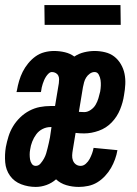

<svg xmlns="http://www.w3.org/2000/svg" viewBox="-21 -729 541 757"><path d="M120 8Q90 8 62.5 -2.5Q35 -13 18.5 -36Q2 -59 -0.5 -89Q-3 -119 2 -149Q6 -170 12.5 -191Q19 -212 30.5 -231Q42 -250 58.5 -266Q75 -282 95 -292.5Q115 -303 136 -307Q157 -311 178 -311H196L211 -401Q212 -409 212 -416.5Q212 -424 209 -430.5Q206 -437 199 -441Q192 -445 184 -445Q177 -445 171 -439.5Q165 -434 160.5 -427Q156 -420 153 -413Q150 -406 147.5 -398.5Q145 -391 143.5 -384Q142 -377 141 -369L140 -366H44L46 -374Q49 -392 54.5 -410.5Q60 -429 68.5 -446Q77 -463 90 -479Q103 -495 119 -506.5Q135 -518 154 -523Q173 -528 192 -528Q214 -528 235 -523Q256 -518 272 -506Q290 -518 311 -523Q332 -528 352 -528Q373 -528 393.5 -523Q414 -518 429.5 -506Q445 -494 455.5 -476Q466 -458 470 -438Q474 -418 473 -397Q472 -376 468 -354Q464 -326 452.5 -297.5Q441 -269 419.5 -246.5Q398 -224 368.5 -213.5Q339 -203 311 -203Q302 -203 293.5 -203.5Q285 -204 277 -205L266 -138Q264 -127 263.5 -116.5Q263 -106 266.5 -96.5Q270 -87 278 -81Q286 -75 297 -75Q308 -75 317.5 -83.5Q327 -92 332.5 -102.5Q338 -113 342 -124Q346 -135 348 -146L442 -137Q439 -119 432.5 -101Q426 -83 416.5 -66.5Q407 -50 393 -35Q379 -20 362.5 -10Q346 0 327 4Q308 8 290 8Q264 8 240.5 1Q217 -6 200 -22Q183 -7 162 0.5Q141 8 120 8ZM311 -287Q324 -287 336.5 -295.5Q349 -304 356 -316Q363 -328 367 -341.5Q371 -355 374 -368Q376 -380 376.5 -391Q377 -402 375.5 -413Q374 -424 368.5 -434.5Q363 -445 352 -445Q342 -445 333 -438.5Q324 -432 318.5 -423Q313 -414 310.5 -404.5Q308 -395 306 -385L290 -288Q295 -288 300.5 -287.5Q306 -287 311 -287ZM120 -75Q131 -75 139 -84.5Q147 -94 152.5 -104Q158 -114 161 -124Q164 -134 166.5 -144.5Q169 -155 171.5 -165.5Q174 -176 176 -187L182 -228H178Q162 -228 147 -220.5Q132 -213 122 -199.5Q112 -186 106 -170.5Q100 -155 98 -140Q96 -130 96 -120Q96 -110 97.5 -100.5Q99 -91 104.5 -83Q110 -75 120 -75ZM455 -631H155L154 -709H454Z"/></svg>

Font: Iosevka Term Curly
Style: Bold Italic
Weight: 700
Italic angle: -9°
Designer: Belleve Invis
Foundry: Belleve Invis
Version: Version 32.3.0